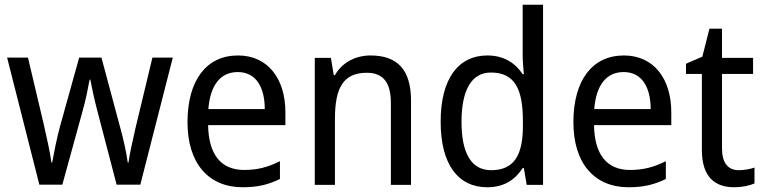

<svg xmlns="http://www.w3.org/2000/svg" viewBox="-20 -780 3222 810"><path d="M391 -311 472 -1H572L709 -537H623L551 -237C538 -180 526 -125 522 -94H519C512 -145 498 -203 486 -246L408 -537H314L233 -246C219 -195 207 -132 200 -94H197C191 -139 177 -201 164 -258L98 -537H10L146 -1H243L328 -310C342 -359 352 -411 358 -444H361C367 -412 378 -360 391 -311Z M984 -546C852 -546 771 -443 771 -264C771 -94 857 10 1004 10C1067 10 1112 -1 1161 -25V-100C1111 -75 1067 -63 1010 -63C913 -63 860 -127 858 -252H1184V-306C1184 -447 1111 -546 984 -546ZM983 -476C1062 -476 1097 -409 1097 -320H859C867 -421 910 -476 983 -476Z M1543 -546C1482 -546 1424 -518 1393 -463H1388L1376 -536H1308V0H1393V-278C1393 -408 1427 -473 1528 -473C1598 -473 1629 -430 1629 -345V0H1714V-355C1714 -487 1656 -546 1543 -546Z M2036 10C2108 10 2154 -23 2185 -71H2190L2202 0H2271V-760H2185V-545C2185 -524 2188 -489 2190 -467H2185C2154 -514 2106 -546 2036 -546C1915 -546 1839 -450 1839 -267C1839 -84 1914 10 2036 10ZM2052 -62C1968 -62 1927 -134 1927 -266C1927 -396 1967 -474 2051 -474C2152 -474 2186 -404 2186 -269V-248C2186 -123 2147 -62 2052 -62Z M2612 -546C2480 -546 2399 -443 2399 -264C2399 -94 2485 10 2632 10C2695 10 2740 -1 2789 -25V-100C2739 -75 2695 -63 2638 -63C2541 -63 2488 -127 2486 -252H2812V-306C2812 -447 2739 -546 2612 -546ZM2611 -476C2690 -476 2725 -409 2725 -320H2487C2495 -421 2538 -476 2611 -476Z M3097 -62C3052 -62 3026 -92 3026 -153V-468H3157V-536H3026V-659H2973L2943 -541L2874 -511V-468H2941V-148C2941 -30 2999 10 3078 10C3109 10 3143 3 3163 -6V-73C3146 -67 3120 -62 3097 -62Z"/></svg>

Font: Noto Sans Lao SemiCondensed
Style: Regular
Weight: 400
Width: 4
Designer: Monotype Design Team
Foundry: Monotype Imaging Inc.
Version: Version 2.003